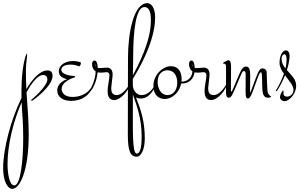

<svg xmlns="http://www.w3.org/2000/svg" viewBox="-116 -637 1945 1224"><path d="M55 -295C50 -295 21 -215 21 -61V-12C-46 124 -96 311 -96 435C-96 519 -67 567 -38 567C11 567 67 451 67 222C67 123 59 46 53 -48C90 -116 128 -159 158 -159C183 -159 186 -139 186 -131C186 -85 82 1 82 1L87 7C87 7 219 -82 219 -154C219 -179 205 -188 187 -188C142 -188 95 -140 52 -69C50 -107 49 -147 49 -193C49 -239 62 -295 55 -295ZM32 242C32 388 15 545 -25 545C-58 545 -68 461 -68 410C-68 277 -27 127 22 15C25 100 32 127 32 242Z M394 -241C379 -246 364 -248 350 -248C301 -248 259 -223 259 -182C259 -138 312 -133 312 -133C300 -128 249 -109 249 -60C249 -19 285 6 336 6C419 6 465 -42 487 -106L484 -108C472 -87 442 -19 345 -19C302 -19 277 -41 277 -70C277 -105 318 -130 352 -141C358 -143 363 -143 363 -148C363 -150 361 -153 354 -153C334 -153 275 -162 275 -192C275 -213 299 -225 330 -225C374 -225 382 -214 389 -214C393 -214 400 -228 400 -233C400 -237 398 -240 394 -241Z M566 -206C552 -206 538 -203 521 -203C515 -203 511 -204 507 -205C506 -233 500 -251 486 -251C476 -251 471 -241 471 -229C471 -207 479 -191 494 -182C491 -118 463 -78 462 -70C462 -66 464 -64 468 -64C479 -76 502 -125 506 -176C512 -175 518 -174 524 -174C545 -174 555 -177 562 -177C568 -177 582 -175 582 -157C582 -137 570 -85 570 -56C570 -33 576 1 611 1C653 1 703 -58 717 -106L714 -108C688 -60 656 -31 629 -31C599 -31 593 -51 593 -76C593 -87 602 -146 602 -162C602 -175 599 -206 566 -206ZM491 -218C487 -225 489 -226 491 -226C491 -226 492 -221 493 -214C492 -215 491 -216 491 -218Z M755 362C784 362 807 315 807 246C807 137 783 66 751 -16C762 -10 773 -9 782 -9C844 -9 875 -85 886 -115L883 -117C864 -78 837 -31 785 -31C760 -31 735 -52 731 -90C730 -126 731 -131 731 -135C758 -177 873 -366 873 -526C873 -587 848 -617 824 -617C733 -617 700 -418 700 -270C700 -178 699 -127 699 225C699 333 719 362 755 362ZM733 -273C733 -432 749 -592 804 -592C839 -592 846 -552 846 -505C846 -374 765 -220 731 -157C731 -185 733 -235 733 -273ZM787 229C787 315 775 342 755 342C727 342 731 188 731 48V-35C759 43 787 126 787 229Z M935 -6C979 -6 1028 -46 1039 -105H1048C1083 -105 1118 -129 1124 -176C1129 -175 1135 -174 1142 -174C1163 -174 1173 -177 1180 -177C1186 -177 1200 -175 1200 -157C1200 -137 1188 -85 1188 -56C1188 -33 1194 1 1229 1C1271 1 1321 -58 1335 -106L1332 -108C1306 -60 1274 -31 1247 -31C1217 -31 1211 -51 1211 -76C1211 -87 1220 -146 1220 -162C1220 -175 1217 -206 1184 -206C1170 -206 1156 -203 1139 -203C1133 -203 1129 -203 1125 -205C1124 -233 1118 -251 1104 -251C1094 -251 1089 -241 1089 -229C1089 -207 1097 -191 1111 -182C1107 -134 1070 -117 1047 -117H1041C1041 -122 1042 -127 1042 -132C1042 -186 1015 -215 974 -215C923 -215 862 -162 862 -89C862 -35 892 -6 935 -6ZM952 -31C909 -31 889 -74 889 -115C889 -167 921 -189 951 -189C994 -189 1014 -153 1014 -110C1014 -58 984 -31 952 -31ZM1107 -224C1107 -226 1108 -226 1109 -226C1109 -226 1110 -221 1111 -214C1108 -217 1107 -221 1107 -224Z M1331 -250C1329 -249 1306 -240 1306 -234C1306 -227 1325 -239 1325 -212V-45C1325 -19 1335 -14 1341 -14C1349 -14 1354 -17 1362 -28C1371 -42 1412 -141 1421 -162C1428 -179 1433 -184 1440 -184C1445 -184 1450 -182 1450 -164V-109C1450 -38 1446 -9 1465 -9C1483 -9 1500 -68 1509 -92C1522 -127 1537 -176 1546 -176C1551 -176 1552 -172 1553 -165C1560 -81 1544 -14 1594 -14C1602 -14 1612 -18 1612 -21C1612 -25 1591 -30 1589 -59C1587 -81 1584 -160 1584 -175C1584 -199 1562 -201 1556 -201C1536 -201 1526 -169 1503 -108C1491 -76 1482 -48 1479 -48C1478 -48 1478 -50 1478 -54C1478 -60 1479 -126 1479 -157C1479 -197 1471 -213 1452 -213C1425 -213 1414 -174 1391 -121C1377 -89 1364 -53 1359 -53C1357 -53 1356 -57 1356 -64C1356 -76 1357 -181 1357 -211C1357 -243 1350 -253 1338 -253C1336 -253 1333 -252 1331 -250Z M1642 -59 1648 -55C1668 -84 1686 -120 1701 -157C1726 -123 1755 -92 1755 -64C1755 -34 1729 -21 1715 -21C1698 -21 1691 -29 1691 -40C1691 -44 1692 -51 1692 -54C1692 -56 1691 -59 1688 -59C1684 -59 1669 -36 1669 -17C1669 -5 1680 8 1700 8C1723 8 1772 -34 1772 -91C1772 -133 1739 -160 1713 -190C1723 -221 1729 -252 1730 -278C1731 -300 1721 -316 1707 -316C1686 -316 1666 -285 1666 -237C1666 -212 1678 -189 1694 -167C1682 -132 1664 -94 1642 -59ZM1679 -262C1679 -283 1690 -291 1696 -291C1706 -291 1711 -280 1711 -257C1711 -240 1709 -221 1704 -201C1689 -219 1679 -238 1679 -262Z"/></svg>

Font: Stalemate
Style: Regular
Weight: 400
Designer: Astigmatic (AOETI)
Foundry: Astigmatic (AOETI)
Version: Version 001.000